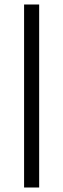

<svg xmlns="http://www.w3.org/2000/svg" viewBox="-20 -680 281 853"><path d="M87 153V-660H154V153Z"/></svg>

Font: Bricolage Grotesque Light
Style: Regular
Weight: 300
Designer: Mathieu Triay
Foundry: Atelier Triay
Version: Version 1.000;gftools[0.9.30]